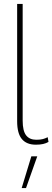

<svg xmlns="http://www.w3.org/2000/svg" viewBox="-20 -724 266 974"><path d="M95 -704V-112Q95 -60 112.5 -37.5Q130 -15 164 -15Q185 -15 197.5 -18.5Q210 -22 222 -28L226 -4Q214 3 198.5 6.5Q183 10 162 10Q115 10 91 -18.5Q67 -47 67 -109V-704ZM169 69 112 230H90L139 69Z"/></svg>

Font: Prodigy Sans ExtraLight
Style: Regular
Weight: 200
Designer: Wei Huang
Foundry: Wei Huang
Version: Version 1.003; ttfautohint (v1.8.3)